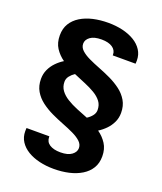

<svg xmlns="http://www.w3.org/2000/svg" viewBox="-158 -799 915 1084"><g transform="rotate(20 299.0 -257.5)"><path d="M294.7 182.4Q249 182.4 208.7 173Q168.4 163.5 137.5 145Q106.7 126.4 89.1 99.2Q71.5 72.1 71.5 37.3Q71.5 30.6 71.9 24.8Q72.3 19.1 72.3 17.9H209.5V21.9Q209.5 35.8 215.2 46.9Q220.9 58 232.6 65.8Q244.3 73.5 260.7 77.6Q277.1 81.7 298.3 81.7Q343 81.7 366.1 64.3Q389.1 46.9 389.1 23.7Q389.1 1.4 370.9 -15.6Q352.7 -32.5 322.9 -46.7Q293 -60.9 257.1 -74.8Q221.2 -88.7 185.6 -105.5Q150.1 -122.4 120.3 -144.9Q90.4 -167.4 72.2 -198.4Q54 -229.4 54 -271.4Q54 -302 66.1 -327.8Q78.2 -353.7 98.1 -374.2Q118 -394.7 141.7 -409.3Q110.2 -431.6 90 -462.6Q69.8 -493.7 69.8 -538.4Q69.8 -579.6 88 -609.4Q106.3 -639.3 138.7 -659.2Q171.2 -679.1 213.5 -688.8Q255.9 -698.4 304.2 -698.4Q349.9 -698.4 390.2 -689Q430.5 -679.5 461.4 -661Q492.3 -642.4 509.8 -615.2Q527.4 -588.1 527.4 -553.3Q527.4 -547.3 527 -541.2Q526.6 -535.1 526.6 -533.9H389.4V-538.9Q389.4 -552 383.3 -562.6Q377.2 -573.3 365.8 -581Q354.4 -588.7 338.1 -592.8Q321.8 -596.9 300.7 -596.9Q255.3 -596.9 232.5 -579.9Q209.8 -562.9 209.8 -539.7Q209.8 -517.4 228 -500.4Q246.2 -483.5 276 -469.3Q305.9 -455.1 341.8 -441.2Q377.7 -427.3 413.3 -410.5Q448.8 -393.6 478.7 -371.1Q508.5 -348.6 526.7 -317.6Q544.9 -286.6 544.9 -244.6Q544.9 -214 532.7 -188.2Q520.5 -162.3 500.7 -142Q480.9 -121.6 457 -106.7Q488.7 -84.4 508.9 -53Q529.1 -21.5 529.1 22.4Q529.1 63.6 510.9 93.4Q492.7 123.3 460.2 143.2Q427.7 163.1 385.4 172.8Q343 182.4 294.7 182.4ZM372 -153.3Q390 -164.6 402.3 -180.2Q414.7 -195.9 414.7 -214.2Q414.7 -244.3 398.6 -265.5Q382.5 -286.7 354.9 -303.1Q327.3 -319.5 293.9 -333.2Q260.6 -347 225.4 -362Q208.1 -350.6 196.2 -335.4Q184.2 -320.1 184.2 -301Q184.2 -271.7 200.3 -249.7Q216.4 -227.7 243.7 -210.9Q270.9 -194.1 304.2 -180.4Q337.5 -166.7 372 -153.3Z"/></g></svg>

Font: Archivo Variable SemiBold
Style: Regular
Weight: 600
Designer: Hector Gatti
Foundry: Omnibus-Type
Version: Version 2.001